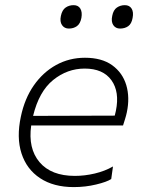

<svg xmlns="http://www.w3.org/2000/svg" viewBox="-20 -734 568 763"><path d="M273 9.5Q193 9.5 139.5 -25.8Q86 -61 65.5 -124.2Q45 -187.5 63 -271Q78 -342.5 114.5 -394.8Q151 -447 203.2 -475.8Q255.5 -504.5 317.5 -504.5Q384.5 -504.5 425.8 -474.8Q467 -445 481.8 -395.8Q496.5 -346.5 484 -287.5Q481.5 -275.5 477 -261Q472.5 -246.5 469 -235.5H104Q91 -144 137.2 -89.5Q183.5 -35 277.5 -35Q316.5 -35 356.8 -44.5Q397 -54 429 -72.5L422 -22.5Q404.5 -11 362 -0.8Q319.5 9.5 273 9.5ZM316.5 -461.5Q247.5 -461.5 191.2 -416Q135 -370.5 111.5 -273.5L436 -274.5Q438.5 -284.5 440.5 -293.5Q456 -369 422.8 -415.2Q389.5 -461.5 316.5 -461.5ZM457 -620.5Q439.5 -620.5 430.2 -634.2Q421 -648 426 -671Q430.5 -694.5 444.5 -704Q458.5 -713.5 476 -713.5Q494.5 -713.5 503 -699.8Q511.5 -686 507 -663Q503 -639.5 489.5 -630Q476 -620.5 457 -620.5ZM253.5 -620.5Q236 -620.5 226.5 -634.2Q217 -648 222 -671Q227 -694.5 240.8 -704Q254.5 -713.5 272.5 -713.5Q291 -713.5 299.2 -699.8Q307.5 -686 303.5 -663Q299 -639.5 285.5 -630Q272 -620.5 253.5 -620.5Z"/></svg>

Font: Commissioner ExtraLight
Style: Italic
Weight: 200
Italic angle: -12°
Designer: Kostas Bartsokas
Foundry: Kostas Bartsokas
Version: Version 1.000; ttfautohint (v1.8.3)